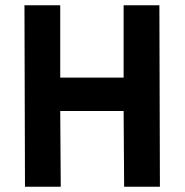

<svg xmlns="http://www.w3.org/2000/svg" viewBox="-20 -710 703 730"><path d="M450 -288H209L211 0H75L73 -690H209V-415H450V-690H586L588 0H452Z"/></svg>

Font: Panefresco 999wt
Style: Regular
Weight: 900
Version: Version 1.001